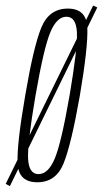

<svg xmlns="http://www.w3.org/2000/svg" viewBox="-64 -634 360 671"><path d="M-44 8.5 -29.5 16.5 276 -608 261.5 -614.5ZM66.5 3Q131.5 3 158.2 -63Q185 -129 215 -299.5Q244 -470 241.2 -537Q238.5 -604 173 -604Q107.5 -604 80.2 -537.2Q53 -470.5 24 -299.5Q-5.5 -129.5 -2.5 -63.2Q0.5 3 66.5 3ZM70.5 -25.5Q37 -25.5 34.2 -79Q31.5 -132.5 60 -299.5Q89 -466.5 111.8 -521Q134.5 -575.5 168 -575.5Q202 -575.5 204.8 -521.2Q207.5 -467 179 -299.5Q150 -133.5 127.2 -79.5Q104.5 -25.5 70.5 -25.5Z"/></svg>

Font: Anybody ExtraCondensed ExtraLight
Style: Italic
Weight: 250
Width: 2
Italic angle: -10°
Version: Version 1.113;gftools[0.9.25]